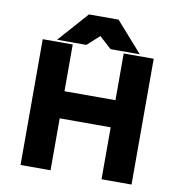

<svg xmlns="http://www.w3.org/2000/svg" viewBox="-89 -901 920 983"><g transform="rotate(10 371.5 -410.0)"><path d="M239 0V-270H504V0H660V-654H504V-411H239V-654H83V0ZM371 -721 434 -664H586L448 -820H294L156 -664H308Z"/></g></svg>

Font: Falling Sky
Style: ExBd
Weight: 400
Designer: Paul D. Hunt
Foundry: Adobe Systems Incorporated
Version: Version 1.02